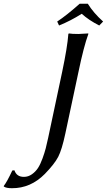

<svg xmlns="http://www.w3.org/2000/svg" viewBox="-95 -825 566 1017"><path d="M370.1 -805.2Q400.4 -756.3 451.2 -710.9L430.7 -689.9Q375 -718.3 337.9 -752Q280.3 -715.3 217.8 -689.9L208 -710.9Q257.8 -743.7 327.1 -805.2ZM160.2 -95.2 234.4 -444.8Q261.7 -574.2 267.1 -645L269.5 -647.9Q286.1 -645 320.3 -645Q320.3 -645 372.6 -647.9L373 -645Q348.6 -578.6 320.8 -444.8L251 -117.2Q232.9 -32.2 213.4 5.6Q193.8 43.5 142.6 96.2Q67.4 172.4 -31.7 171.9Q-62.5 171.9 -74.7 163.1L-75.2 160.2Q-58.1 138.7 -29.8 78.1L-18.6 77.1Q-6.8 112.3 32.2 111.8Q54.7 111.8 74 98.1Q93.3 84.5 106 65.2Q118.7 45.9 129.9 15.1Q141.1 -15.6 147.2 -39.3Q153.3 -63 160.2 -95.2Z"/></svg>

Font: Linux Biolinum
Style: Italic
Weight: 400
Italic angle: -12°
Designer: Philipp H. Poll
Foundry: Philipp H. Poll
Version: Version 1.1.3 ; ttfautohint (v0.9)